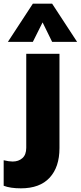

<svg xmlns="http://www.w3.org/2000/svg" viewBox="-89 -801 440 1046"><path d="M-20 79Q12 79 33 60.5Q54 42 54 4V-508H235V6Q235 109 181.5 167Q128 225 25 225Q-33 225 -69 211V72Q-40 79 -20 79ZM-46 -573 90 -781H195L331 -573H195L143 -679L90 -573Z"/></svg>

Font: Muli Black
Style: Regular
Weight: 900
Designer: Vernon Adams
Foundry: Vernon Adams
Version: Version 2.001